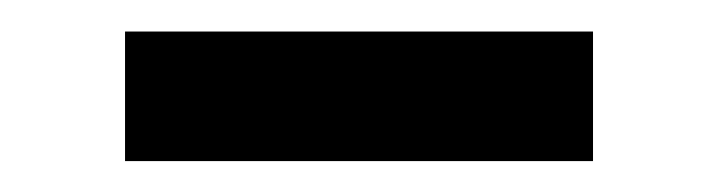

<svg xmlns="http://www.w3.org/2000/svg" viewBox="-20 -736 459 123"><path d="M60.1 -632.8V-715.8H359.9V-632.8Z"/></svg>

Font: Rawline
Style: Bold
Weight: 700
Designer: Matt McInerney, Pablo Impallari, Rodrigo Fuenzalida
Foundry: Matt McInerney, Pablo Impallari, Rodrigo Fuenzalida
Version: Version 4.020;PS 004.020;hotconv 1.0.88;makeotf.lib2.5.64775